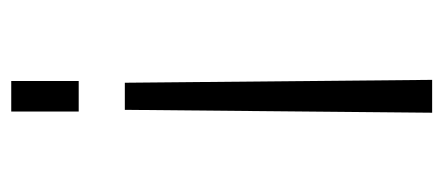

<svg xmlns="http://www.w3.org/2000/svg" viewBox="-238 -532 770 333"><g transform="rotate(90 146.5 -365.0)"><path d="M120 0V-117H173V0ZM118 -730H175L170 -197H123Z"/></g></svg>

Font: M PLUS 1p Light
Style: Regular
Weight: 300
Version: Version 1.061